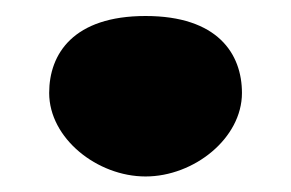

<svg xmlns="http://www.w3.org/2000/svg" viewBox="-20 -416 373 246"><path d="M43 -296.9C43 -238.8 104.5 -189.9 166.5 -189.9C228.5 -189.9 290 -238.8 290 -296.9C290 -347.2 258.8 -395.5 166.5 -395.5C74.2 -395.5 43 -347.2 43 -296.9Z"/></svg>

Font: Kavoon
Style: Regular
Weight: 400
Designer: Viktoriya Grabowska
Foundry: Viktoriya Grabowska
Version: Version 1.002